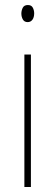

<svg xmlns="http://www.w3.org/2000/svg" viewBox="-20 -744 217 764"><path d="M91 -724Q105 -724 110.5 -713.5Q116 -703 116 -691Q116 -675 109 -665.5Q102 -656 90 -656Q77 -656 71 -666.5Q65 -677 65 -690Q65 -702 70.5 -713Q76 -724 91 -724ZM103 -527V0H77V-527Z"/></svg>

Font: Noto Sans ExtraCondensed Thin
Style: Regular
Weight: 100
Width: 2
Designer: Monotype Design Team
Foundry: Monotype Imaging Inc.
Version: Version 2.013; ttfautohint (v1.8.4.7-5d5b)